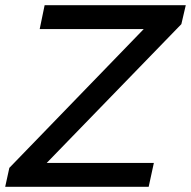

<svg xmlns="http://www.w3.org/2000/svg" viewBox="-52 -720 736 740"><path d="M-32 0 -16 -73 502 -608H101L120 -700H664L647 -627L128 -92H541L521 0Z"/></svg>

Font: Red Hat Display SemiBold
Style: Italic
Weight: 600
Italic angle: -12°
Designer: Pentagram, MCKL
Foundry: Pentagram, MCKL
Version: Version 1.023